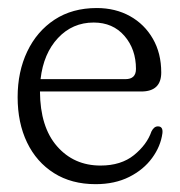

<svg xmlns="http://www.w3.org/2000/svg" viewBox="-20 -460 459 490"><path d="M391.5 -275Q391.5 -226.5 340.5 -226.5H82Q82.5 -136 125.5 -86.8Q168.5 -37.5 236.5 -37.5Q289 -37.5 322 -64.2Q355 -91 366.5 -124.5Q373 -137.5 383 -137.5Q396.5 -137.5 394.5 -120Q390 -86.5 368.2 -56.8Q346.5 -27 309.8 -8.5Q273 10 224 10Q162.5 10 117.8 -18.2Q73 -46.5 49 -96.5Q25 -146.5 25 -212Q25 -277 49.5 -328.5Q74 -380 119.2 -409.8Q164.5 -439.5 227 -439.5Q274.5 -439.5 311.8 -418.8Q349 -398 370.2 -361Q391.5 -324 391.5 -275ZM219 -402.5Q165 -402.5 128 -363Q91 -323.5 83.5 -258H300Q327 -258 327 -284Q327 -334.5 297.5 -368.5Q268 -402.5 219 -402.5Z"/></svg>

Font: Fraunces 144pt SuperSoft Light
Style: Regular
Weight: 300
Version: Version 1.000;[0bf87f6ff]